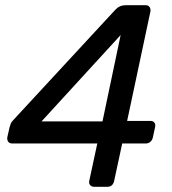

<svg xmlns="http://www.w3.org/2000/svg" viewBox="-20 -720 663 740"><path d="M343 0Q333 0 327.5 -6.5Q322 -13 324 -23L355 -167H27Q17 -167 12 -173.5Q7 -180 8 -190L17 -230Q20 -239 22 -244.5Q24 -250 31 -257L425 -683Q441 -700 465 -700H541Q551 -700 556 -693.5Q561 -687 560 -677L470 -254H560Q570 -254 575 -247.5Q580 -241 578 -231L569 -190Q567 -180 559.5 -173.5Q552 -167 542 -167H451L420 -23Q415 0 393 0ZM140 -252H375L445 -585Z"/></svg>

Font: Lubike
Style: Italic
Weight: 400
Italic angle: -12°
Foundry: Honoka55
Version: Version 1.000;July 22, 2022;FontCreator 14.0.0.2862 64-bit